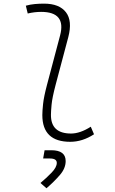

<svg xmlns="http://www.w3.org/2000/svg" viewBox="-20 -762 626 1045"><path d="M362.3 9.8Q210.4 9.8 210.4 -135.7Q210.4 -157.2 214.4 -195.6Q218.3 -233.9 235.8 -300.3L307.1 -569.3Q340.8 -697.3 204.1 -697.3Q167.5 -697.3 130.9 -688.5L120.6 -731Q145 -737.8 169.9 -740Q194.8 -742.2 219.7 -742.2Q302.7 -742.2 338.9 -695.3Q375 -648.4 351.6 -559.6L282.7 -300.3Q264.2 -230 260.7 -192.1Q257.3 -154.3 257.3 -138.2Q255.9 -35.2 366.7 -35.2Q416 -35.2 474.1 -72.3L491.7 -31.2Q428.7 9.8 362.3 9.8ZM232.9 262.7 200.2 233.9Q231.9 207.5 260.5 178Q289.1 148.4 289.1 124.5Q289.1 100.6 251.5 100.6H214.8L222.7 55.7H259.3Q337.4 55.7 337.4 114.7Q337.4 153.8 306.4 189.9Q275.4 226.1 232.9 262.7Z"/></svg>

Font: Cascadia Mono ExtraLight
Style: Italic
Weight: 200
Italic angle: -10°
Monospace: yes
Designer: Aaron Bell
Foundry: Saja Typeworks
Version: Version 2404.023; ttfautohint (v1.8.4)